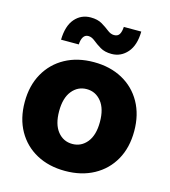

<svg xmlns="http://www.w3.org/2000/svg" viewBox="-110 -819 814 919"><g transform="rotate(15 296.5 -359.0)"><path d="M296.9 11.7Q215.8 11.7 154.8 -21.5Q93.8 -54.7 59.6 -115.2Q25.4 -175.8 25.4 -257.8Q25.4 -338.9 59.6 -399.7Q93.8 -460.4 154.8 -493.9Q215.8 -527.3 296.9 -527.3Q377.4 -527.3 438.7 -493.9Q500 -460.4 533.9 -399.7Q567.9 -338.9 567.9 -257.8Q567.9 -175.8 533.9 -115.5Q500 -55.2 438.7 -21.7Q377.4 11.7 296.9 11.7ZM296.9 -122.1Q340.8 -122.1 369.4 -157.2Q397.9 -192.4 397.9 -257.8Q397.9 -323.2 369.4 -358.4Q340.8 -393.6 296.9 -393.6Q252.9 -393.6 224.4 -358.4Q195.8 -323.2 195.8 -257.8Q195.8 -192.4 224.1 -157.2Q252.4 -122.1 296.9 -122.1ZM366.7 -586.9Q333 -586.9 310.5 -600.3Q288.1 -613.8 271.5 -627.4Q254.9 -641.1 238.3 -641.1Q222.2 -641.1 213.6 -627.4Q205.1 -613.8 204.1 -590.3H116.2Q117.7 -659.2 148.4 -694.6Q179.2 -730 226.6 -730Q260.7 -730 283 -716.8Q305.2 -703.6 321.8 -690.4Q338.4 -677.2 355 -677.2Q373.5 -677.2 381.3 -689.9Q389.2 -702.6 390.6 -727.1H477.1Q476.1 -659.2 444.6 -623Q413.1 -586.9 366.7 -586.9Z"/></g></svg>

Font: Inter Display ExtraBold
Style: Regular
Weight: 800
Designer: Rasmus Andersson
Foundry: rsms
Version: Version 4.000;git-a52131595